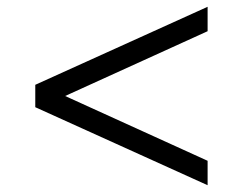

<svg xmlns="http://www.w3.org/2000/svg" viewBox="-20 -536 715 566"><path d="M592 10V-62L172 -253L592 -444V-516L84 -286V-220Z"/></svg>

Font: STIXGeneral
Style: Italic
Weight: 400
Italic angle: -16.33°
Designer: MicroPress Inc., with final additions and corrections provided by Coen Hoffman, Elsevier (retired)
Version: Version 1.1.0